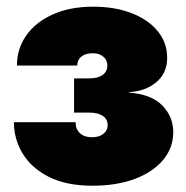

<svg xmlns="http://www.w3.org/2000/svg" viewBox="-20 -559 569 586"><path d="M262.2 7.8Q182.6 7.8 129.4 -19Q76.2 -45.9 49.3 -90.1Q22.5 -134.3 22.5 -186H210.9Q210.4 -165 223.9 -152.6Q237.3 -140.1 260.7 -140.1Q282.7 -140.1 295.7 -150.6Q308.6 -161.1 308.6 -176.8Q308.6 -195.3 293.7 -205.3Q278.8 -215.3 252.9 -215.3H206.1V-319.8H252.9Q278.3 -319.8 293 -330.1Q307.6 -340.3 307.6 -359.4Q307.6 -375.5 295.4 -386Q283.2 -396.5 262.7 -396.5Q241.2 -396.5 228.5 -386.5Q215.8 -376.5 215.8 -358.9H31.7Q31.7 -410.2 60.1 -450.7Q88.4 -491.2 140.9 -514.9Q193.4 -538.6 264.6 -538.6Q331.1 -538.6 381.8 -518.8Q432.6 -499 461.4 -463.9Q490.2 -428.7 490.2 -382.3Q490.2 -335.9 457 -308.1Q423.8 -280.3 373.5 -277.8V-276.4Q441.4 -271.5 475.1 -237.3Q508.8 -203.1 508.8 -155.8Q508.8 -107.9 477.8 -70.8Q446.8 -33.7 391.4 -12.9Q335.9 7.8 262.2 7.8Z"/></svg>

Font: Inter 24pt Black
Style: Regular
Weight: 900
Designer: Rasmus Andersson
Foundry: rsms
Version: Version 4.001;git-66647c0bb